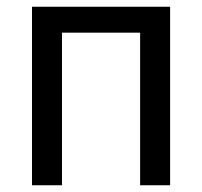

<svg xmlns="http://www.w3.org/2000/svg" viewBox="-20 -550 600 570"><path d="M75 -530H485V0H396V-453H164V0H75Z"/></svg>

Font: Golos UI VF
Style: Regular
Weight: 400
Designer: A.Korolkova, Vitaly Kuzmin
Foundry: ParaType Ltd
Version: Version 2.000